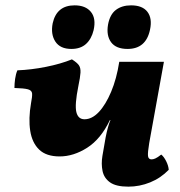

<svg xmlns="http://www.w3.org/2000/svg" viewBox="-20 -689 674 718"><path d="M460 9Q414 9 391.5 -7Q369 -23 363.5 -49.5Q358 -76 363 -106L375 -175Q383 -216 393 -240H391Q357 -169 306 -136.5Q255 -104 203 -104Q153 -104 126.5 -129.5Q100 -155 93 -200Q86 -245 96 -303Q101 -328 100 -339.5Q99 -351 84.5 -355Q70 -359 34 -360Q34 -376 36.5 -394Q39 -412 45 -426Q97 -428 152 -439Q207 -450 249 -467Q268 -455 275 -445Q282 -435 281 -417.5Q280 -400 273 -367Q259 -297 265.5 -270Q272 -243 296 -243Q324 -243 349.5 -270Q375 -297 395.5 -345.5Q416 -394 426 -458H593L538 -154Q532 -118 533.5 -105.5Q535 -93 547 -93Q553 -93 561 -96.5Q569 -100 583 -111Q593 -103 601.5 -86Q610 -69 611 -54Q581 -23 541.5 -7Q502 9 460 9ZM457 -506Q414 -506 395.5 -531Q377 -556 384 -597Q391 -635 413.5 -652Q436 -669 470 -669Q513 -669 531.5 -644.5Q550 -620 541 -578Q526 -506 457 -506ZM247 -506Q205 -506 187 -533.5Q169 -561 177 -602Q192 -669 259 -669Q300 -669 320 -644.5Q340 -620 330 -576Q322 -543 301.5 -524.5Q281 -506 247 -506Z"/></svg>

Font: Vollkorn ExtraBold
Style: Italic
Weight: 800
Italic angle: -11°
Designer: Friedrich Althausen
Foundry: Friedrich Althausen
Version: Version 5.000; ttfautohint (v1.8.3)